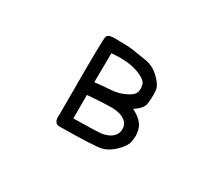

<svg xmlns="http://www.w3.org/2000/svg" viewBox="-102 -802 1204 1046"><g transform="rotate(30 500.0 -279.5)"><path d="M343 4Q309 4 309 -39L310 -51V-237Q310 -524 315.5 -543.5Q321 -563 362 -563Q403 -562 427.5 -562Q452 -562 487 -557Q522 -552 569 -544Q616 -536 655 -499Q694 -462 698 -432Q700 -417 700 -398Q700 -379 696.5 -346Q693 -313 642 -280Q669 -267 693 -246Q728 -213 728 -158Q728 -143 723 -117.5Q718 -92 681 -55Q644 -18 603 -8Q562 2 343 4ZM386 -72Q538 -74 563.5 -78Q589 -82 612 -95Q647 -118 647 -155Q647 -185 626 -202Q595 -228 536 -228Q488 -228 386 -220ZM386 -300Q437 -306 485.5 -309Q534 -312 575 -333Q608 -349 617 -367Q623 -379 623 -394Q623 -402 619.5 -420Q616 -438 585 -455Q529 -486 443 -486Q417 -486 388 -483Z"/></g></svg>

Font: Xiaolai SC
Style: Regular
Weight: 400
Designer: Nozomi Seto 瀬戸のぞみ
Version: Version 3.11;December 4, 2020;FontCreator 13.0.0.2613 64-bit